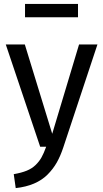

<svg xmlns="http://www.w3.org/2000/svg" viewBox="-20 -756 532 989"><path d="M381.8 -667H108.9V-735.8H381.8ZM481.9 -526.9 306.2 2.9Q291.5 47.4 272.5 81.1Q253.4 114.7 224.9 143.3Q196.3 171.9 155.3 189.5Q114.3 207 61 212.9L50.8 141.1Q90.3 134.3 117.4 123.3Q144.5 112.3 163.3 94Q182.1 75.7 193.8 54.7Q205.6 33.7 217.8 0H187L9.8 -526.9H107.9L249 -66.9L387.2 -526.9Z"/></svg>

Font: FiraGO
Style: Regular
Weight: 400
Designer: bBox Type
Foundry: bBox Type GmbH
Version: Version 1.001;PS 001.001;hotconv 1.0.88;makeotf.lib2.5.64775